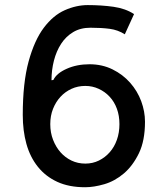

<svg xmlns="http://www.w3.org/2000/svg" viewBox="-20 -745 671 770"><path d="M338.9 -487.3Q389.6 -487.3 431.2 -466.8Q472.7 -446.3 502 -413.1Q531.2 -379.9 546.4 -338.9Q561.5 -297.9 561.5 -256.8Q561.5 -180.7 537.1 -130.4Q512.7 -80.1 476.6 -49.3Q440.4 -18.6 398.4 -6.3Q356.4 5.9 321.3 5.9Q256.8 5.9 210 -15.6Q163.1 -37.1 131.8 -76.2Q100.6 -115.2 85.9 -168Q71.3 -220.7 71.3 -284.2Q71.3 -413.1 94.7 -498.5Q118.2 -584 155.8 -633.8Q193.4 -683.6 239.7 -704.1Q286.1 -724.6 332 -724.6Q386.7 -724.6 435.1 -717.8Q483.4 -710.9 517.6 -688.5L480.5 -607.4Q453.1 -625 419.9 -629.4Q386.7 -633.8 342.8 -633.8Q302.7 -633.8 273.4 -616.2Q244.1 -598.6 225.1 -569.3Q206.1 -540 196.3 -502Q186.5 -463.9 186.5 -422.9Q187.5 -423.8 190.4 -423.8Q193.4 -423.8 194.3 -424.8Q207 -451.2 247.6 -469.2Q288.1 -487.3 338.9 -487.3ZM322.3 -88.9Q351.6 -88.9 376.5 -101.1Q401.4 -113.3 419.9 -134.3Q438.5 -155.3 448.7 -184.1Q459 -212.9 459 -247.1Q459 -281.2 448.7 -309.1Q438.5 -336.9 419.9 -356.9Q401.4 -377 376 -388.7Q350.6 -400.4 322.3 -400.4Q292 -400.4 266.6 -388.7Q241.2 -377 222.7 -356.9Q204.1 -336.9 192.9 -309.1Q181.6 -281.2 181.6 -247.1Q181.6 -212.9 192.9 -184.1Q204.1 -155.3 222.7 -134.3Q241.2 -113.3 266.6 -101.1Q292 -88.9 322.3 -88.9Z"/></svg>

Font: Allerta
Style: Regular
Weight: 400
Designer: Matt McInerney
Foundry: Matt McInerney
Version: Version 1.0